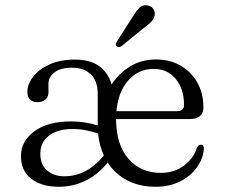

<svg xmlns="http://www.w3.org/2000/svg" viewBox="-20 -702 859 733"><path d="M756.5 -292.5Q756.5 -247.5 703.5 -247.5H423Q423.5 -148.5 471 -95.2Q518.5 -42 593 -42Q646.5 -42 683 -70.2Q719.5 -98.5 731.5 -137Q738 -150 746.5 -149.5Q758.5 -149.5 758.5 -134.5Q755.5 -95.5 731.2 -62.2Q707 -29 666.8 -9Q626.5 11 575 11Q512 11 465.5 -13.5Q419 -38 391 -81.5Q356.5 -37.5 308.5 -13.2Q260.5 11 204 11Q139.5 11 99.8 -19.2Q60 -49.5 60 -106Q60 -163 111.2 -200.8Q162.5 -238.5 251.5 -238.5Q279 -238.5 305 -234.2Q331 -230 353 -223Q353 -224.5 353 -226.5V-343.5Q353 -392.5 327 -418Q301 -443.5 254.5 -443.5Q209.5 -443.5 187.2 -425.2Q165 -407 165 -382.5V-349.5Q165 -331.5 153.2 -321.8Q141.5 -312 122 -312Q104.5 -312 94.5 -322.5Q84.5 -333 84.5 -350Q84.5 -381 106.8 -409.5Q129 -438 169.5 -456.2Q210 -474.5 265.5 -474.5Q323.5 -474.5 358 -450Q392.5 -425.5 406 -379.5Q435.5 -424 478.5 -449.5Q521.5 -475 575.5 -475Q628 -475 668.8 -451.8Q709.5 -428.5 733 -387.5Q756.5 -346.5 756.5 -292.5ZM567 -439Q508.5 -439 469.8 -395Q431 -351 424.5 -277.5H655Q682.5 -277.5 682.5 -301.5Q682.5 -362.5 650.8 -400.8Q619 -439 567 -439ZM134 -115.5Q134 -73 160.2 -51Q186.5 -29 225.5 -29Q269.5 -29 307.5 -49.5Q345.5 -70 376.5 -108.5Q359 -146 354.5 -192.5Q333 -199.5 309 -204.5Q285 -209.5 258 -209.5Q200.5 -209.5 167.2 -184.5Q134 -159.5 134 -115.5ZM485 -635.5Q499 -658.5 511.5 -671.5Q524 -684.5 542 -681.5Q557 -679.5 564.8 -668.5Q572.5 -657.5 570.5 -644.5Q568 -630.5 557.5 -619.2Q547 -608 530.5 -596.5L443.5 -525.5Q432.5 -519 425.5 -525.5Q421 -529 422.2 -534Q423.5 -539 426.5 -544Z"/></svg>

Font: Fraunces 9pt Soft Light
Style: Regular
Weight: 300
Version: Version 1.000;[0bf87f6ff]